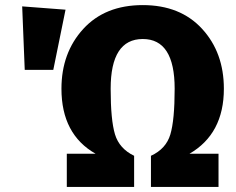

<svg xmlns="http://www.w3.org/2000/svg" viewBox="-20 -733 925 753"><path d="M540 -713Q687 -713 772.5 -620Q858 -527 858 -385Q858 -208 723 -130H837V0H572V-122Q631 -149 648 -205.5Q665 -262 665 -385Q665 -580 540 -580Q414 -580 414 -385Q414 -262 431 -206Q448 -150 506 -122V0H242V-130H355Q221 -206 221 -385Q221 -526 306.5 -619.5Q392 -713 540 -713ZM67 -708 237 -695 189 -459H77Z"/></svg>

Font: FiraGO ExtraBold
Style: Regular
Weight: 800
Designer: bBox Type
Foundry: bBox Type GmbH
Version: Version 1.001;PS 001.001;hotconv 1.0.88;makeotf.lib2.5.64775